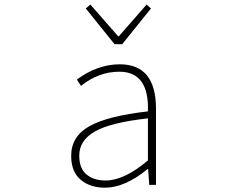

<svg xmlns="http://www.w3.org/2000/svg" viewBox="-20 -828 1040 860"><path d="M450.2 12.7Q383.8 12.7 341.3 -22.9Q298.8 -58.6 298.8 -129.9Q298.8 -216.8 380.4 -262.7Q461.9 -308.6 642.6 -329.1Q648.4 -506.8 514.6 -506.8Q421.9 -506.8 342.8 -443.4L324.2 -471.7Q417 -540 516.6 -540Q678.7 -540 678.7 -340.8V0H648.4L643.6 -70.3H640.6Q539.1 12.7 450.2 12.7ZM453.1 -19.5Q536.1 -19.5 642.6 -109.4V-297.9Q475.6 -279.3 405.3 -239.3Q335 -199.2 335 -130.9Q335 -73.2 367.7 -46.4Q400.4 -19.5 453.1 -19.5ZM493.2 -629.9 364.3 -790 384.8 -807.6 508.8 -666H512.7L636.7 -807.6L656.2 -790L527.3 -629.9Z"/></svg>

Font: GenEi Gothic M ExtraLight
Style: Regular
Weight: 200
Designer: o_tamon (Modified); [Source Han Sans]
Ryoko NISHIZUKA  (kana & ideographs); Paul D. Hunt (Latin, Greek & Cyrillic); Wenl
Version: Version 1.1a;Original Version 1.004